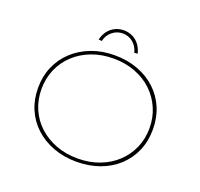

<svg xmlns="http://www.w3.org/2000/svg" viewBox="-148 -1045 1273 1221"><g transform="rotate(20 488.5 -434.5)"><path d="M488 10Q403 10 331.5 -17Q260 -44 208 -92Q156 -140 128 -205.5Q100 -271 100 -349Q100 -427 128 -492.5Q156 -558 208 -606.5Q260 -655 331.5 -682.5Q403 -710 488 -710Q574 -710 645.5 -683.5Q717 -657 769 -608.5Q821 -560 849 -494Q877 -428 877 -349Q877 -270 849 -204.5Q821 -139 769 -90.5Q717 -42 645.5 -16Q574 10 488 10ZM489 -12Q569 -12 636 -37.5Q703 -63 751.5 -108.5Q800 -154 827 -215.5Q854 -277 854 -349Q854 -421 827 -483Q800 -545 751.5 -591Q703 -637 635.5 -662.5Q568 -688 489 -688Q409 -688 342 -662.5Q275 -637 226 -591.5Q177 -546 150 -484Q123 -422 123 -349Q123 -277 150 -215Q177 -153 226 -108Q275 -63 342 -37.5Q409 -12 489 -12ZM379 -767 357 -769Q365 -802 383 -826.5Q401 -851 428.5 -865Q456 -879 489 -879Q523 -879 550 -865Q577 -851 595 -826.5Q613 -802 621 -769L599 -767Q589 -808 559 -833Q529 -858 489 -858Q450 -858 419 -833Q388 -808 379 -767Z"/></g></svg>

Font: Lexend Giga Thin
Style: Regular
Weight: 250
Version: Version 1.007